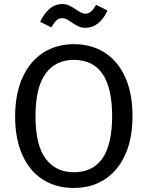

<svg xmlns="http://www.w3.org/2000/svg" viewBox="-20 -920 732 952"><path d="M637 -344Q637 -232 600.5 -152Q564 -72 498.5 -30Q433 12 346 12Q259 12 193.5 -29Q128 -70 91.5 -150Q55 -230 55 -343Q55 -454 91.5 -535Q128 -616 194 -658.5Q260 -701 346 -701Q433 -701 498.5 -659.5Q564 -618 600.5 -538Q637 -458 637 -344ZM156 -343Q156 -200 206.5 -133Q257 -66 346 -66Q536 -66 536 -344Q536 -623 346 -623Q256 -623 206 -555Q156 -487 156 -343ZM335 -809Q320 -820 309.5 -825Q299 -830 288 -830Q272 -830 260 -819Q248 -808 235 -784L179 -812Q198 -852 225.5 -876Q253 -900 288 -900Q309 -900 324 -892.5Q339 -885 358 -872Q361 -870 370.5 -864Q380 -858 388 -855Q396 -852 404 -852Q419 -852 431 -862.5Q443 -873 457 -896L513 -868Q494 -826 466 -804Q438 -782 404 -782Q385 -782 369.5 -789Q354 -796 335 -809Z"/></svg>

Font: FiraGOUPP
Style: Medium
Weight: 400
Designer: bBox Type
Foundry: bBox Type GmbH
Version: Version 1.001